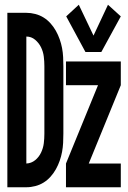

<svg xmlns="http://www.w3.org/2000/svg" viewBox="-20 -789 540 809"><path d="M340 -570H407L489 -720L435 -769L374 -639L312 -769L259 -720ZM11 0H91Q110 0 129 -5Q148 -10 164 -20Q180 -30 193 -44.5Q206 -59 215.5 -76Q225 -93 231.5 -111.5Q238 -130 241.5 -149Q245 -168 246 -187Q247 -206 247 -226V-510Q247 -529 246 -548.5Q245 -568 241.5 -586.5Q238 -605 231.5 -623.5Q225 -642 215.5 -659Q206 -676 193 -690.5Q180 -705 164 -715Q148 -725 129 -730Q110 -735 91 -735H11ZM91 -100V-635Q112 -635 128 -621.5Q144 -608 153 -589.5Q162 -571 164.5 -550.5Q167 -530 167 -510V-226Q167 -205 164.5 -185Q162 -165 153 -146Q144 -127 128 -114Q112 -101 91 -100ZM258 0H489V-100H354L489 -430V-530H258V-430H393L258 -100Z"/></svg>

Font: Iosevka SS09
Style: Bold
Weight: 700
Monospace: yes
Designer: Belleve Invis
Foundry: Belleve Invis
Version: Version 5.2.1; ttfautohint (v1.8.3)